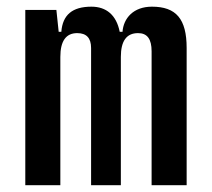

<svg xmlns="http://www.w3.org/2000/svg" viewBox="-20 -547 626 567"><path d="M427.7 0H531.2V-405.3C531.2 -491.2 500 -527.3 428.7 -527.3C374 -527.3 344.7 -493.2 341.8 -453.1H333.5C323.7 -502.9 293.5 -527.3 250 -527.3C193.4 -527.3 165 -502.9 161.1 -453.1H153.3L146.5 -517.6H54.7V0H158.2V-378.9C158.2 -425.8 174.8 -449.2 208 -449.2C235.4 -449.2 249 -434.6 249 -405.3V0H336.9V-378.9C336.9 -425.8 353.5 -449.2 387.7 -449.2C415 -449.2 427.7 -431.6 427.7 -395.5Z"/></svg>

Font: CaskaydiaCove Nerd Font
Style: Regular
Weight: 400
Designer: Aaron Bell
Foundry: Saja Typeworks
Version: Version 2111.1;Nerd Fonts 2.3.3